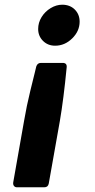

<svg xmlns="http://www.w3.org/2000/svg" viewBox="-20 -596 404 815"><path d="M142 -473Q142 -500 156.5 -523.5Q171 -547 195 -561.5Q219 -576 244 -576Q277 -576 297.5 -555.5Q318 -535 318 -504Q318 -464 286.5 -433Q255 -402 214 -402Q183 -402 162.5 -422.5Q142 -443 142 -473ZM52 199Q44 199 39.5 193.5Q35 188 36 179L82 -82Q93 -147 109 -212Q125 -277 128 -289L134 -314Q139 -329 154 -329H246Q265 -329 263 -310Q250 -175 234 -82L187 183Q184 199 168 199Z"/></svg>

Font: Open Sauce Two ExtraBold Italic
Style: Regular
Weight: 800
Italic angle: -10°
Designer: Alfredo Marco Pradil
Foundry: Creative Sauce Fz LLC
Version: Version 1.477